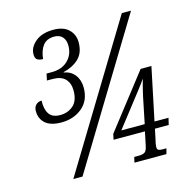

<svg xmlns="http://www.w3.org/2000/svg" viewBox="-106 -825 915 928"><g transform="rotate(-15 351.5 -361.0)"><path d="M164 -279Q111 -279 84.5 -302Q58 -325 58 -364Q58 -384 69.5 -395Q81 -406 98 -406Q96 -364 112 -339.5Q128 -315 168 -315Q206 -315 233 -338.5Q260 -362 260 -413Q260 -450 239.5 -471.5Q219 -493 175 -493H148L155 -526H182Q232 -526 262 -555Q292 -584 292 -629Q292 -657 277.5 -673Q263 -689 237 -689Q199 -689 180 -664.5Q161 -640 157 -598Q138 -598 128 -605Q118 -612 118 -632Q118 -667 151 -694.5Q184 -722 241 -722Q291 -722 317.5 -696.5Q344 -671 344 -632Q344 -580 314.5 -551.5Q285 -523 236 -511L237 -509Q271 -504 291 -478Q311 -452 311 -414Q311 -350 268.5 -314.5Q226 -279 164 -279ZM148 0 582 -714H628L194 0ZM454 0 460 -27H482Q502 -27 512.5 -33.5Q523 -40 528 -66L542 -133H385L391 -161L600 -430H654L599 -167H669L661 -133H592L582 -85Q579 -74 577 -63Q575 -52 575 -46Q575 -33 582.5 -30Q590 -27 601 -27H621L614 0ZM433 -167H550L577 -299Q581 -319 587 -341.5Q593 -364 598 -382Q593 -375 584 -362Q575 -349 562 -333Z"/></g></svg>

Font: Noto Serif ExtraCondensed Light
Style: Italic
Weight: 300
Width: 2
Italic angle: -12°
Designer: Monotype Design Team
Foundry: Monotype Imaging Inc.
Version: Version 2.014; ttfautohint (v1.8.4.7-5d5b)